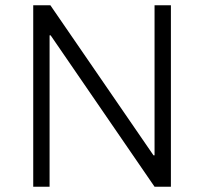

<svg xmlns="http://www.w3.org/2000/svg" viewBox="-20 -708 774 728"><path d="M566 0 172 -574H168V0H106V-688H171L562 -119H566V-688H628V0Z"/></svg>

Font: Azeri Sans Light
Style: Regular
Weight: 300
Designer: Hector Gatti & Omnibus-Type (original fonts) / Cristiano Sobral (main changes and remastering)
Version: Version 1.000; ttfautohint (v1.6)